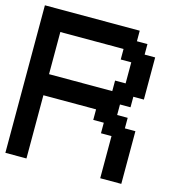

<svg xmlns="http://www.w3.org/2000/svg" viewBox="-105 -790 810 880"><g transform="rotate(15 300.0 -350.0)"><path d="M400 -550H450V-450H400V-400H100V-600H400ZM100 0V-300H350V-250H400V-200H450V0H550V-250H500V-300H450V-350H500V-400H550V-600H500V-650H450V-700H0V0Z"/></g></svg>

Font: Analogue OS
Style: Regular
Weight: 400
Designer: AbFarid
Version: Version 1.000